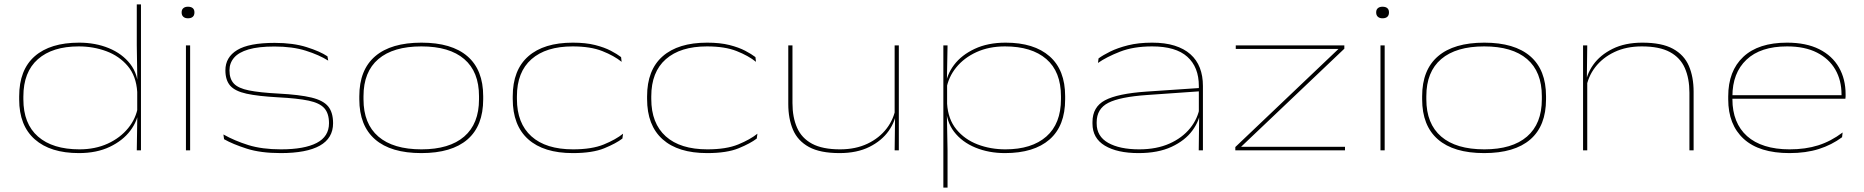

<svg xmlns="http://www.w3.org/2000/svg" viewBox="-20 -682 8454 871"><path d="M338 12.5Q208.5 12.5 137.8 -50Q67 -112.5 67 -230.5V-245Q67 -365 137.5 -426.8Q208 -488.5 339 -488.5Q413 -488.5 473.8 -463.5Q534.5 -438.5 570.8 -391.8Q607 -345 607 -278.5H614L602.5 -265Q598 -337 559.5 -382.5Q521 -428 462.2 -449.8Q403.5 -471.5 337 -471.5Q218 -471.5 152 -413.5Q86 -355.5 86 -244V-231.5Q86 -120.5 152.5 -62.5Q219 -4.5 340.5 -4.5Q412 -4.5 468.8 -30.5Q525.5 -56.5 561.5 -100.8Q597.5 -145 606 -199.5L614 -185H609.5Q605 -134 571 -89Q537 -44 477.8 -15.8Q418.5 12.5 338 12.5ZM600.5 0 603 -164 602.5 -171V-305.5L603 -315L600.5 -476V-662H619.5V0Z M823.5 0V-476H842.5V0ZM832.5 -599Q819.5 -599 811.8 -605.8Q804 -612.5 804 -625V-626.5Q804 -638.5 811.8 -645Q819.5 -651.5 832.5 -651.5Q847 -651.5 854.5 -645Q862 -638.5 862 -626.5V-625Q862 -612.5 854.5 -605.8Q847 -599 832.5 -599Z M1253.5 12.5Q1162 12.5 1099 -7.8Q1036 -28 996.5 -50.5L993.5 -72Q1044 -43.5 1106.2 -24Q1168.5 -4.5 1254.5 -4.5Q1360.5 -4.5 1416.5 -33.5Q1472.5 -62.5 1472.5 -123Q1472.5 -167.5 1451.2 -191.2Q1430 -215 1379.8 -225.5Q1329.5 -236 1242 -240.5Q1150.5 -245.5 1098.2 -257Q1046 -268.5 1024.2 -293.5Q1002.5 -318.5 1002.5 -363Q1002.5 -422.5 1056 -455Q1109.5 -487.5 1226 -487.5Q1310 -487.5 1371 -468.2Q1432 -449 1465.5 -426.5L1469 -407Q1427.5 -433 1367.2 -452Q1307 -471 1225 -471Q1152.5 -471 1107.5 -457.8Q1062.5 -444.5 1041.8 -420.2Q1021 -396 1021 -363Q1021 -324 1041 -302.8Q1061 -281.5 1109.5 -271.8Q1158 -262 1243.5 -257.5Q1339 -252.5 1392.8 -239.5Q1446.5 -226.5 1468.8 -199.2Q1491 -172 1491 -123Q1491 -55 1430.8 -21.2Q1370.5 12.5 1253.5 12.5Z M1891.5 12.5Q1753 12.5 1681.5 -49.8Q1610 -112 1610 -231.5V-245.5Q1610 -365 1682 -426.8Q1754 -488.5 1892 -488.5Q2029 -488.5 2100.5 -426.8Q2172 -365 2172 -245.5V-231.5Q2172 -111 2100.5 -49.2Q2029 12.5 1891.5 12.5ZM1892 -4.5Q2018.5 -4.5 2085.8 -62.5Q2153 -120.5 2153 -231.5V-245.5Q2153 -356.5 2086 -414Q2019 -471.5 1891.5 -471.5Q1764 -471.5 1696.5 -414Q1629 -356.5 1629 -245.5V-231.5Q1629 -120.5 1696.5 -62.5Q1764 -4.5 1892 -4.5Z M2578.5 12.5Q2446.5 12.5 2376.2 -50.2Q2306 -113 2306 -233V-245Q2306 -364.5 2376.5 -426.5Q2447 -488.5 2578.5 -488.5Q2637 -488.5 2679.5 -477.8Q2722 -467 2751 -451.8Q2780 -436.5 2797.5 -423L2800 -401.5Q2766 -429 2712.5 -450.2Q2659 -471.5 2577.5 -471.5Q2457 -471.5 2391 -413.5Q2325 -355.5 2325 -245V-233Q2325 -122.5 2390.8 -63.5Q2456.5 -4.5 2579.5 -4.5Q2665.5 -4.5 2719.5 -26.8Q2773.5 -49 2806.5 -75.5L2803.5 -53.5Q2775 -31.5 2721.5 -9.5Q2668 12.5 2578.5 12.5Z M3188 12.5Q3056 12.5 2985.8 -50.2Q2915.5 -113 2915.5 -233V-245Q2915.5 -364.5 2986 -426.5Q3056.5 -488.5 3188 -488.5Q3246.5 -488.5 3289 -477.8Q3331.5 -467 3360.5 -451.8Q3389.5 -436.5 3407 -423L3409.5 -401.5Q3375.5 -429 3322 -450.2Q3268.5 -471.5 3187 -471.5Q3066.5 -471.5 3000.5 -413.5Q2934.5 -355.5 2934.5 -245V-233Q2934.5 -122.5 3000.2 -63.5Q3066 -4.5 3189 -4.5Q3275 -4.5 3329 -26.8Q3383 -49 3416 -75.5L3413 -53.5Q3384.5 -31.5 3331 -9.5Q3277.5 12.5 3188 12.5Z M3575 -476V-214.5Q3575 -150 3595.8 -102.8Q3616.5 -55.5 3663.8 -30Q3711 -4.5 3791 -4.5Q3861.5 -4.5 3915.5 -30.2Q3969.5 -56 4002.8 -99.8Q4036 -143.5 4044 -197.5L4052 -183H4047.5Q4043 -133 4011.5 -88.2Q3980 -43.5 3923.8 -15.5Q3867.5 12.5 3788.5 12.5Q3700.5 12.5 3649.8 -15.2Q3599 -43 3577.5 -93.2Q3556 -143.5 3556 -210V-476ZM4057.5 -476V0H4038.5L4040.5 -160H4038.5V-476Z M4539 12.5Q4465.5 12.5 4404.8 -12.5Q4344 -37.5 4308 -84.5Q4272 -131.5 4272 -197.5H4267L4276.5 -211Q4281 -141 4318.5 -95.2Q4356 -49.5 4414.5 -27Q4473 -4.5 4541 -4.5Q4660.5 -4.5 4726.8 -62.8Q4793 -121 4793 -232.5V-245Q4793 -357 4726.5 -414.2Q4660 -471.5 4539 -471.5Q4467 -471.5 4410.2 -445.8Q4353.5 -420 4317.8 -376Q4282 -332 4273 -277L4263 -291H4269.5Q4274 -342.5 4308 -387.5Q4342 -432.5 4401.8 -460.5Q4461.5 -488.5 4542 -488.5Q4671 -488.5 4741.5 -426.5Q4812 -364.5 4812 -245.5V-231.5Q4812 -111 4741.2 -49.2Q4670.5 12.5 4539 12.5ZM4259.5 169V-476H4278.5L4275.5 -312.5L4276.5 -305.5V-171L4275.5 -161L4278.5 0V169Z M5418 0 5420 -159.5 5418.5 -166.5V-286.5V-292Q5418.5 -377.5 5366.2 -424.5Q5314 -471.5 5206.5 -471.5Q5122 -471.5 5060.8 -447.5Q4999.5 -423.5 4961 -396.5L4963.5 -417Q4983 -431.5 5016.2 -448Q5049.5 -464.5 5097 -476.5Q5144.5 -488.5 5206.5 -488.5Q5265 -488.5 5308.2 -475Q5351.5 -461.5 5380.2 -436Q5409 -410.5 5423 -374.2Q5437 -338 5437 -292V0ZM5145 12.5Q5048.5 12.5 4992.2 -21.2Q4936 -55 4936 -121V-128.5Q4936 -197 4993 -227.2Q5050 -257.5 5181 -266.5L5425.5 -283V-268L5183.5 -251Q5060.5 -242.5 5007.8 -215.5Q4955 -188.5 4955 -127.5V-122Q4955 -63.5 5007.2 -34Q5059.5 -4.5 5148 -4.5Q5226.5 -4.5 5285 -30.5Q5343.5 -56.5 5379 -100.5Q5414.5 -144.5 5423 -198.5L5432 -184H5426.5Q5422.5 -135 5389.2 -89.8Q5356 -44.5 5294.8 -16Q5233.5 12.5 5145 12.5Z M6081.5 -16V0H5584V-15L6052 -460H5586V-476H6078.5V-461L5610 -16Z M6242.5 0V-476H6261.5V0ZM6251.5 -599Q6238.5 -599 6230.8 -605.8Q6223 -612.5 6223 -625V-626.5Q6223 -638.5 6230.8 -645Q6238.5 -651.5 6251.5 -651.5Q6266 -651.5 6273.5 -645Q6281 -638.5 6281 -626.5V-625Q6281 -612.5 6273.5 -605.8Q6266 -599 6251.5 -599Z M6713 12.5Q6574.5 12.5 6503 -49.8Q6431.5 -112 6431.5 -231.5V-245.5Q6431.5 -365 6503.5 -426.8Q6575.5 -488.5 6713.5 -488.5Q6850.5 -488.5 6922 -426.8Q6993.5 -365 6993.5 -245.5V-231.5Q6993.5 -111 6922 -49.2Q6850.5 12.5 6713 12.5ZM6713.5 -4.5Q6840 -4.5 6907.2 -62.5Q6974.5 -120.5 6974.5 -231.5V-245.5Q6974.5 -356.5 6907.5 -414Q6840.5 -471.5 6713 -471.5Q6585.5 -471.5 6518 -414Q6450.5 -356.5 6450.5 -245.5V-231.5Q6450.5 -120.5 6518 -62.5Q6585.5 -4.5 6713.5 -4.5Z M7644 0V-261.5Q7644 -326 7623.2 -373.2Q7602.5 -420.5 7555.2 -446Q7508 -471.5 7428 -471.5Q7357.5 -471.5 7303.5 -445.8Q7249.5 -420 7216.2 -376.5Q7183 -333 7175 -278.5L7167 -293H7171.5Q7176 -343.5 7207.5 -388Q7239 -432.5 7295.5 -460.5Q7352 -488.5 7430.5 -488.5Q7518.5 -488.5 7569.2 -460.8Q7620 -433 7641.5 -383Q7663 -333 7663 -266V0ZM7161.5 0V-476H7180.5L7178.5 -316H7180.5V0Z M8098 12.5Q7961 12.5 7890.5 -51.8Q7820 -116 7820 -231.5V-245Q7820 -360 7888.5 -424.2Q7957 -488.5 8087 -488.5Q8173.5 -488.5 8232.8 -458.8Q8292 -429 8322.2 -376.2Q8352.5 -323.5 8352.5 -254.5V-252.5Q8352.5 -249 8352.5 -244.2Q8352.5 -239.5 8351.5 -234H8333.5Q8334 -238 8334 -243.2Q8334 -248.5 8334 -253.5Q8334 -317.5 8305.8 -366.5Q8277.5 -415.5 8222.5 -443.5Q8167.5 -471.5 8087 -471.5Q7966.5 -471.5 7902.8 -411.2Q7839 -351 7839 -245V-240V-237.5V-231.5Q7839 -178 7855.8 -136Q7872.5 -94 7905.5 -64.5Q7938.5 -35 7987 -19.8Q8035.5 -4.5 8098.5 -4.5Q8171 -4.5 8228.5 -22.8Q8286 -41 8339 -81L8336.5 -59.5Q8289.5 -24.5 8231 -6Q8172.5 12.5 8098 12.5ZM7829 -234V-250H8345V-234Z"/></svg>

Font: Anek Latin Expanded Thin
Style: Regular
Weight: 250
Width: 7
Designer: Yesha Goshar
Foundry: Ek Type
Version: Version 1.003